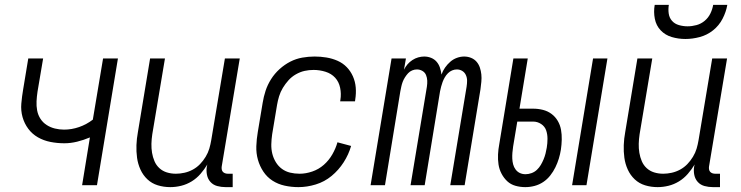

<svg xmlns="http://www.w3.org/2000/svg" viewBox="-20 -760 3040 788"><path d="M317 0 349 -196Q323 -185 296.5 -178.5Q270 -172 244 -172Q215 -172 187 -177.5Q159 -183 135.5 -196.5Q112 -210 96 -231.5Q80 -253 72.5 -279.5Q65 -306 67.5 -335Q70 -364 75 -393L96 -520H157L134 -384Q131 -364 130 -344.5Q129 -325 132.5 -306.5Q136 -288 146 -272.5Q156 -257 171.5 -247Q187 -237 205.5 -232.5Q224 -228 243 -228Q274 -228 304.5 -238.5Q335 -249 361 -269L403 -520H464L378 0Z M679 8Q652 8 627.5 0.5Q603 -7 585 -24Q567 -41 556.5 -64Q546 -87 542.5 -112.5Q539 -138 540 -164.5Q541 -191 546 -218L596 -520H657L605 -209Q602 -189 601.5 -170Q601 -151 604 -133Q607 -115 614 -98.5Q621 -82 634 -70Q647 -58 664.5 -52.5Q682 -47 702 -47Q719 -47 737 -51Q755 -55 771.5 -64Q788 -73 801 -86.5Q814 -100 824 -116.5Q834 -133 839 -150Q844 -167 847 -185L903 -520H964L890 -77Q889 -71 890 -65Q891 -59 894.5 -55Q898 -51 903.5 -49Q909 -47 915 -47H935V8H906Q888 8 871.5 3.5Q855 -1 844 -13Q833 -25 829.5 -42Q826 -59 829 -77L831 -85Q819 -65 803 -46.5Q787 -28 766.5 -15.5Q746 -3 723.5 2.5Q701 8 679 8Z M1205 8Q1176 8 1148.5 2Q1121 -4 1098.5 -18.5Q1076 -33 1061 -55.5Q1046 -78 1038.5 -104.5Q1031 -131 1032 -160Q1033 -189 1038 -218L1058 -338Q1062 -363 1070 -387.5Q1078 -412 1092.5 -435Q1107 -458 1127.5 -476.5Q1148 -495 1171.5 -507Q1195 -519 1220.5 -523.5Q1246 -528 1271 -528Q1296 -528 1320 -524Q1344 -520 1365.5 -510.5Q1387 -501 1403 -484.5Q1419 -468 1428.5 -446.5Q1438 -425 1440 -401Q1442 -377 1438 -352L1437 -344H1376L1377 -350Q1381 -375 1376 -399.5Q1371 -424 1355.5 -441Q1340 -458 1316 -465.5Q1292 -473 1267 -473Q1248 -473 1230 -469Q1212 -465 1194.5 -455Q1177 -445 1164 -430.5Q1151 -416 1141 -399.5Q1131 -383 1125.5 -365Q1120 -347 1117 -329L1097 -209Q1094 -188 1093.5 -168Q1093 -148 1097.5 -129.5Q1102 -111 1112 -94.5Q1122 -78 1137 -67Q1152 -56 1170.5 -51.5Q1189 -47 1210 -47Q1235 -47 1261.5 -56Q1288 -65 1309 -83.5Q1330 -102 1344 -126.5Q1358 -151 1365 -176L1421 -161Q1411 -126 1390.5 -94Q1370 -62 1341 -38Q1312 -14 1276 -3Q1240 8 1205 8Z M1501 0 1587 -520H1646L1638 -474Q1644 -486 1652.5 -496Q1661 -506 1672.5 -513.5Q1684 -521 1696.5 -524.5Q1709 -528 1721 -528Q1736 -528 1749.5 -522.5Q1763 -517 1772 -506.5Q1781 -496 1785.5 -482.5Q1790 -469 1792 -454Q1797 -469 1806.5 -482.5Q1816 -496 1828 -506.5Q1840 -517 1855 -522.5Q1870 -528 1885 -528Q1900 -528 1913.5 -522.5Q1927 -517 1936 -506.5Q1945 -496 1949.5 -482.5Q1954 -469 1955.5 -454.5Q1957 -440 1955.5 -424.5Q1954 -409 1952 -394L1887 0H1828L1895 -404Q1897 -417 1897 -429Q1897 -441 1892 -452Q1887 -463 1877 -469Q1867 -475 1855 -475Q1845 -475 1835.5 -471Q1826 -467 1818.5 -459.5Q1811 -452 1805.5 -442.5Q1800 -433 1796.5 -423.5Q1793 -414 1790.5 -404.5Q1788 -395 1786 -385L1723 0H1665L1732 -404Q1734 -417 1733.5 -429Q1733 -441 1728.5 -452Q1724 -463 1713.5 -469Q1703 -475 1691 -475Q1681 -475 1671.5 -471Q1662 -467 1655 -459.5Q1648 -452 1642 -442.5Q1636 -433 1632.5 -423.5Q1629 -414 1627 -404.5Q1625 -395 1623 -385L1560 0Z M2328 0 2414 -520H2473L2387 0ZM2136 8Q2115 8 2095.5 2.5Q2076 -3 2062 -16Q2048 -29 2038.5 -47Q2029 -65 2026 -85Q2023 -105 2024 -126Q2025 -147 2029 -168L2087 -520H2146L2112 -314H2168Q2189 -314 2208.5 -309Q2228 -304 2243.5 -292.5Q2259 -281 2269 -264Q2279 -247 2282.5 -227.5Q2286 -208 2285.5 -187Q2285 -166 2282 -146Q2279 -127 2273.5 -109Q2268 -91 2259.5 -73.5Q2251 -56 2238.5 -40Q2226 -24 2209.5 -13Q2193 -2 2174 3Q2155 8 2136 8ZM2137 -45Q2149 -45 2161.5 -49.5Q2174 -54 2183.5 -63Q2193 -72 2199.5 -83Q2206 -94 2211 -106Q2216 -118 2219 -130Q2222 -142 2224 -154Q2227 -172 2227 -190.5Q2227 -209 2221.5 -225Q2216 -241 2201 -251Q2186 -261 2168 -261H2103L2086 -159Q2084 -146 2083 -133.5Q2082 -121 2082.5 -109Q2083 -97 2086 -85.5Q2089 -74 2096 -64.5Q2103 -55 2113.5 -50Q2124 -45 2137 -45Z M2679 8Q2652 8 2627.5 0.5Q2603 -7 2585 -24Q2567 -41 2556.5 -64Q2546 -87 2542.5 -112.5Q2539 -138 2540 -164.5Q2541 -191 2546 -218L2596 -520H2657L2605 -209Q2602 -189 2601.5 -170Q2601 -151 2604 -133Q2607 -115 2614 -98.5Q2621 -82 2634 -70Q2647 -58 2664.5 -52.5Q2682 -47 2702 -47Q2719 -47 2737 -51Q2755 -55 2771.5 -64Q2788 -73 2801 -86.5Q2814 -100 2824 -116.5Q2834 -133 2839 -150Q2844 -167 2847 -185L2903 -520H2964L2890 -77Q2889 -71 2890 -65Q2891 -59 2894.5 -55Q2898 -51 2903.5 -49Q2909 -47 2915 -47H2935V8H2906Q2888 8 2871.5 3.5Q2855 -1 2844 -13Q2833 -25 2829.5 -42Q2826 -59 2829 -77L2831 -85Q2819 -65 2803 -46.5Q2787 -28 2766.5 -15.5Q2746 -3 2723.5 2.5Q2701 8 2679 8ZM2793 -600Q2764 -600 2737 -608Q2710 -616 2691.5 -635.5Q2673 -655 2667.5 -683Q2662 -711 2667 -740H2725Q2722 -722 2724.5 -704.5Q2727 -687 2738 -674.5Q2749 -662 2766.5 -657Q2784 -652 2802 -652Q2820 -652 2838.5 -657Q2857 -662 2872 -674.5Q2887 -687 2895.5 -704.5Q2904 -722 2907 -740H2965Q2960 -711 2945.5 -683Q2931 -655 2906.5 -635.5Q2882 -616 2852 -608Q2822 -600 2793 -600Z"/></svg>

Font: Iosevka Term Curly Light
Style: Italic
Weight: 300
Italic angle: -9°
Designer: Belleve Invis
Foundry: Belleve Invis
Version: Version 32.3.0